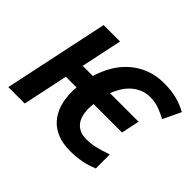

<svg xmlns="http://www.w3.org/2000/svg" viewBox="-152 -973 1232 1232"><g transform="rotate(45 463.5 -357.5)"><path d="M177 -714H326L267 -434H359Q376 -492 406.5 -545Q437 -598 481.5 -638Q526 -678 584.5 -701.5Q643 -725 717 -725Q780 -725 829.5 -712.5Q879 -700 927 -674L869 -552Q834 -572 796.5 -585.5Q759 -599 717 -599Q676 -599 643.5 -584.5Q611 -570 586 -546.5Q561 -523 543.5 -493.5Q526 -464 515 -434H774L748 -310H490Q487 -291 487 -268Q487 -193 521 -155Q555 -117 615 -117Q658 -117 698 -126.5Q738 -136 792 -155V-28Q744 -8 697.5 1Q651 10 594 10Q530 10 481.5 -9.5Q433 -29 400.5 -65Q368 -101 351.5 -152Q335 -203 335 -266Q335 -276 335.5 -287Q336 -298 337 -308H240L175 0H26Z"/></g></svg>

Font: BC Sans
Style: Bold Italic
Weight: 700
Italic angle: -12°
Designer: Monotype Design Team
Province of B.C.
Foundry: Monotype Imaging Inc.
Version: Version 2.000;GOOG;noto-source:20170915:90ef993387c0